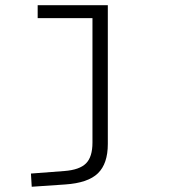

<svg xmlns="http://www.w3.org/2000/svg" viewBox="-20 -480 654 739"><path d="M395 74.2Q395 149.9 356.9 187Q318.8 224.1 231 230L102.1 238.8L99.1 188L228 178.2Q286.1 173.8 311 148.9Q335.9 124 335.9 68.8V-410.2H125V-460H395Z"/></svg>

Font: IntelOne Mono Light
Style: Regular
Weight: 300
Designer: Fred Shallcrass
Foundry: Frere-Jones Type LLC
Version: Version 1.200;hotconv 1.1.0;makeotfexe 2.6.0;FJTRelease1.2